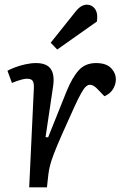

<svg xmlns="http://www.w3.org/2000/svg" viewBox="-20 -802 549 822"><path d="M125 -425Q126 -446 120 -455.5Q114 -465 95 -465Q76 -465 31 -447L12 -499Q22 -505 42.5 -513Q63 -521 88 -526.5Q113 -532 134 -532Q180 -532 197.5 -506.5Q215 -481 207 -430L175 -215L186 -214L265 -411Q289 -470 317 -501Q345 -532 391 -532Q435 -532 455.5 -510.5Q476 -489 476 -462Q476 -440 463.5 -420Q451 -400 427 -390L401 -417Q392 -427 383 -433Q374 -439 364 -439Q357 -439 348.5 -432Q340 -425 328 -404Q316 -383 296 -339Q265 -271 244.5 -224.5Q224 -178 212 -147Q200 -116 194.5 -94.5Q189 -73 187 -55L181 0H105ZM304 -753Q327 -782 352 -782Q374 -782 387 -763.5Q400 -745 395 -710L225 -590L197 -619Z"/></svg>

Font: Literata 7pt
Style: Italic
Weight: 400
Italic angle: -2°
Designer: Latin by Veronika Burian and Jose Scaglione. Greek by Irene Vlachou. Cyrillic by Vera Evstafieva
Foundry: TypeTogether
Version: Version 3.002